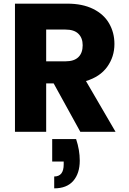

<svg xmlns="http://www.w3.org/2000/svg" viewBox="-20 -722 708 1052"><path d="M613 0H420L274 -265H233V0H62V-702H349Q432 -702 490.5 -673Q549 -644 578 -593.5Q607 -543 607 -481Q607 -411 567.5 -356Q528 -301 451 -278ZM233 -386H339Q386 -386 409.5 -409Q433 -432 433 -474Q433 -514 409.5 -537Q386 -560 339 -560H233ZM397 40Q417 100 417 158Q417 228 381.5 269Q346 310 277 310V245Q329 245 329 179V163H266V40Z"/></svg>

Font: MSTAGE
Style: Bold
Weight: 700
Designer: Ninad Kale (Devanagari), Jonny Pinhorn (Latin)
Foundry: Indian Type Foundry
Version: 4.004